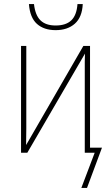

<svg xmlns="http://www.w3.org/2000/svg" viewBox="-20 -755 543 949"><path d="M255 -606Q197 -606 162.5 -637Q128 -668 123 -735H148Q154 -680 180 -654.5Q206 -629 255 -629Q306 -629 332.5 -654.5Q359 -680 363 -735H389Q386 -670 350 -638Q314 -606 255 -606ZM382 174 448 0H399V-408Q399 -431 399 -449Q399 -467 400 -490L115 0H84V-528H110V-120Q110 -96 109.5 -78Q109 -60 109 -38L392 -528H425V-25H484L410 174Z"/></svg>

Font: Noto Sans SemiCondensed Thin
Style: Regular
Weight: 100
Width: 4
Designer: Monotype Design Team
Foundry: Monotype Imaging Inc.
Version: Version 2.013; ttfautohint (v1.8.4.7-5d5b)